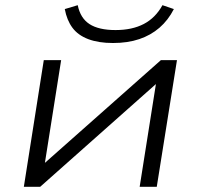

<svg xmlns="http://www.w3.org/2000/svg" viewBox="-20 -721 774 741"><path d="M72 0 149 -489H216L151 -78H137L601 -489H663L585 0H519L584 -411H598L135 0ZM416 -555Q360 -555 320.5 -570Q281 -585 259.5 -614Q238 -643 230 -686L280 -701Q290 -651 325.5 -628Q361 -605 426 -605Q490 -605 535 -628.5Q580 -652 607 -701L651 -686Q629 -643 595.5 -614Q562 -585 517.5 -570Q473 -555 416 -555Z"/></svg>

Font: Nunito Sans 10pt Expanded Light
Style: Italic
Weight: 300
Width: 7
Italic angle: -9°
Designer: Vernon Adams
Foundry: Vernon Adams
Version: Version 3.101;gftools[0.9.27]